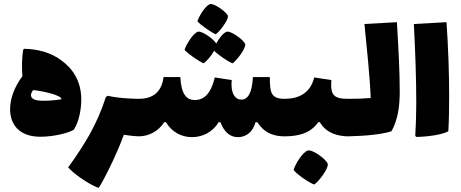

<svg xmlns="http://www.w3.org/2000/svg" viewBox="-20 -676 2287 952"><path d="M285 -376C233 -416 166 -433 100 -434L95 -430C88 -388 88 -338 91 -298C52 -246 30 -187 30 -135C30 -58 76 2 180 2C252 2 326 -19 346 -33C374 -76 383 -140 383 -183C383 -271 342 -335 285 -376ZM168 -178C133 -183 124 -203 144 -229C166 -229 285 -207 285 -184C253 -178 199 -174 168 -178Z M668 -186C665 -186 581 -186 514 -201L505 -195C482 -124 455 -64 423 -7C392 47 358 99 318 154C332 170 355 189 381 207C411 228 444 247 469 256C475 249 506 194 540 121C558 82 578 37 594 -8C629 -2 660 0 668 0C689 0 695 -33 695 -93C695 -150 690 -186 668 -186Z M1050 -506C1069 -519 1113 -577 1110 -597C1106 -615 1043 -659 1024 -656C1000 -653 964 -591 959 -570C976 -551 1026 -516 1050 -506ZM990 -362C1003 -371 1028 -399 1042 -424C1063 -403 1110 -371 1133 -362C1153 -375 1199 -435 1196 -456C1192 -476 1126 -523 1106 -519C1089 -516 1066 -486 1052 -460C1042 -481 982 -523 963 -519C939 -515 901 -451 895 -429C913 -408 966 -372 990 -362ZM1391 -186C1322 -186 1318 -219 1318 -294H1234C1230 -212 1207 -182 1177 -182C1147 -182 1122 -212 1129 -279L1045 -292C1034 -249 1013 -180 946 -180C906 -180 879 -206 874 -294H791C780 -207 724 -186 668 -186C646 -186 641 -150 641 -93C641 -33 647 0 668 0C719 0 766 -26 794 -70H803C833 -19 883 4 932 4C984 4 1035 -21 1064 -70H1073C1091 -23 1119 4 1160 4C1201 4 1234 -22 1247 -70H1256C1294 -11 1346 0 1391 0C1412 0 1418 -33 1418 -93C1418 -150 1413 -186 1391 -186Z M1707 -186C1637 -186 1617 -202 1623 -279L1538 -292C1519 -214 1461 -186 1391 -186C1369 -186 1364 -150 1364 -93C1364 -33 1370 0 1391 0C1457 0 1519 -14 1558 -70H1566C1598 -14 1660 0 1707 0C1728 0 1734 -33 1734 -93C1734 -150 1729 -186 1707 -186ZM1508 70C1482 74 1441 143 1436 167C1454 190 1511 229 1538 239C1560 225 1610 159 1605 137C1601 116 1531 65 1508 70Z M1948 -566 1787 -557C1800 -425 1814 -297 1818 -190C1784 -187 1747 -186 1707 -186C1683 -124 1683 -62 1707 0C1801 -2 1877 -11 1921 -25C1954 -84 1962 -152 1962 -223C1962 -322 1956 -432 1948 -566Z M2045 3C2100 2 2173 -8 2203 -25C2206 -76 2207 -136 2207 -202C2207 -309 2203 -433 2194 -566L2032 -557C2039 -424 2044 -287 2044 -168C2044 -107 2042 -50 2039 -2Z"/></svg>

Font: FilmFarsi Display
Style: Regular
Weight: 400
Designer: Borna Izadpanah
Foundry: Borna Izadpanah
Version: Version 1.000;PS 001.000;hotconv 1.0.88;makeotf.lib2.5.64775